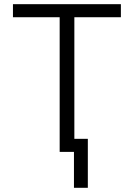

<svg xmlns="http://www.w3.org/2000/svg" viewBox="-20 -727 641 919"><path d="M42 -707H558.6V-644.5H335.9V-62.5H400.4V171.9H334V0H265.6V-644.5H42Z"/></svg>

Font: Pretendard Std Light
Style: Regular
Weight: 300
Designer: Base glyphs from Inter by Rasmus Andersson; Hangeul glyphs from Noto Sans CJK(Source Han Sans) by Jang Soo-young and Kan
Foundry: Kil Hyung-jin
Version: Version 1.309